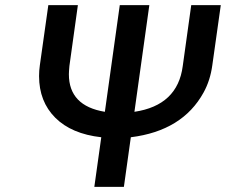

<svg xmlns="http://www.w3.org/2000/svg" viewBox="-20 -727 879 747"><path d="M462 0 489 -193Q690 -218 772 -367Q798 -414 806 -473L839 -707H724L691 -470Q671 -317 503 -292L561 -707H446L388 -292Q248 -315 248 -438Q248 -448 250 -470L283 -707H168L135 -473Q132 -452 132 -431Q132 -332 195 -269Q258 -206 374 -193L347 0Z"/></svg>

Font: Brisa Sans Medium
Style: Italic
Weight: 600
Italic angle: -8°
Designer: Dalton Maag Ltd
Foundry: Dalton Maag Ltd
Version: Version 1.101;July 10, 2019;FontCreator 11.5.0.2425 64-bit